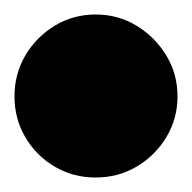

<svg xmlns="http://www.w3.org/2000/svg" viewBox="-82 -403 265 265"><path d="M-62 -270Q-62 -239 -47 -213.5Q-32 -188 -6.5 -173Q19 -158 50 -158Q81 -158 106.5 -173Q132 -188 147.5 -213.5Q163 -239 163 -270Q163 -301 147.5 -326.5Q132 -352 106.5 -367.5Q81 -383 50 -383Q19 -383 -6.5 -367.5Q-32 -352 -47 -326.5Q-62 -301 -62 -270Z"/></svg>

Font: Linefont Black
Style: Regular
Weight: 900
Monospace: yes
Version: Version 3.002;gftools[0.9.33]